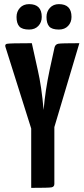

<svg xmlns="http://www.w3.org/2000/svg" viewBox="-20 -909 408 929"><path d="M121 -766Q87 -766 73.5 -781Q60 -796 60 -827Q60 -853 76.5 -871Q93 -889 121 -889Q182 -889 182 -827Q182 -801 165.5 -783.5Q149 -766 121 -766ZM265 -766Q231 -766 218 -781Q205 -796 205 -827Q205 -853 221.5 -871Q238 -889 265 -889Q326 -889 326 -827Q326 -801 309.5 -783.5Q293 -766 265 -766ZM243 -294V-20V-19Q243 -5 229 -2.5Q215 0 131 0V-287L6 -683Q3 -694 13 -697Q26 -700 134 -700L163 -569Q181 -491 191 -377Q199 -471 220 -570L244 -680Q248 -695 263 -697.5Q278 -700 364 -700Z"/></svg>

Font: Yanone Kaffeesatz Bold
Style: Regular
Weight: 700
Designer: Yanone (Cyrillic: Daniel Pouzeot)
Foundry: Yanone
Version: Version 1.003;PS 001.003;hotconv 1.0.88;makeotf.lib2.5.64775